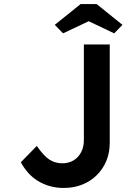

<svg xmlns="http://www.w3.org/2000/svg" viewBox="-20 -920 690 950"><path d="M83 -117 162 -198Q180 -172 196 -155Q212 -138 226.5 -129Q241 -120 256.5 -116Q272 -112 288 -112Q320 -112 344 -126.5Q368 -141 381.5 -167Q395 -193 395 -226V-583V-700H523V-583V-213Q523 -164 506 -123.5Q489 -83 458.5 -53Q428 -23 386.5 -6.5Q345 10 295 10Q259 10 227 1Q195 -8 168 -24.5Q141 -41 120 -64.5Q99 -88 83 -117ZM379 -900H458L586 -797L545 -755L419 -815L292 -755L251 -797Z"/></svg>

Font: Mach Medium
Style: Regular
Weight: 500
Version: Version 1.002